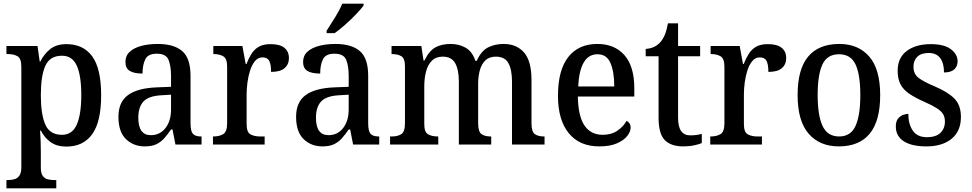

<svg xmlns="http://www.w3.org/2000/svg" viewBox="-20 -786 5283 1044"><path d="M15 238V193H24Q42 193 58.5 188.5Q75 184 85.5 169Q96 154 96 123V-423Q96 -468 75.5 -480Q55 -492 25 -492H15V-536H184L196 -451H199Q220 -493 253.5 -519.5Q287 -546 341 -546Q433 -546 481.5 -479.5Q530 -413 530 -268Q530 -124 481.5 -56.5Q433 11 341 11Q289 11 255.5 -13Q222 -37 202 -76H198Q200 -50 201 -18Q202 14 202 39V127Q202 156 212.5 170.5Q223 185 239.5 189Q256 193 274 193H286V238ZM317 -53Q373 -53 397.5 -108.5Q422 -164 422 -270Q422 -375 397.5 -429Q373 -483 317 -483Q251 -483 226.5 -428Q202 -373 202 -269Q202 -164 226.5 -108.5Q251 -53 317 -53Z M767 10Q706 10 665 -29.5Q624 -69 624 -151Q624 -231 676 -269Q728 -307 833 -311L910 -314V-373Q910 -427 896.5 -460.5Q883 -494 832 -494Q785 -494 770 -463.5Q755 -433 755 -386Q709 -386 685.5 -400.5Q662 -415 662 -449Q662 -483 685.5 -504.5Q709 -526 748.5 -536.5Q788 -547 838 -547Q926 -547 971 -508Q1016 -469 1016 -374V-116Q1016 -74 1028.5 -59Q1041 -44 1073 -44H1076V0H934L918 -82H910Q891 -54 872.5 -33.5Q854 -13 829.5 -1.5Q805 10 767 10ZM800 -51Q850 -51 880 -90Q910 -129 910 -191V-271L857 -268Q787 -264 759.5 -233.5Q732 -203 732 -146Q732 -51 800 -51Z M1138 0V-44H1141Q1172 -44 1193.5 -56.5Q1215 -69 1215 -116V-424Q1215 -468 1194 -480Q1173 -492 1143 -492H1140V-536H1298L1316 -438H1320Q1332 -469 1347.5 -493.5Q1363 -518 1387.5 -532Q1412 -546 1451 -546Q1502 -546 1526.5 -526Q1551 -506 1551 -470Q1551 -436 1527.5 -415.5Q1504 -395 1454 -395Q1454 -436 1444 -455Q1434 -474 1407 -474Q1383 -474 1366.5 -454Q1350 -434 1340 -403Q1330 -372 1325.5 -337.5Q1321 -303 1321 -274V-111Q1321 -67 1342 -55.5Q1363 -44 1393 -44H1419V0Z M1733 10Q1672 10 1631 -29.5Q1590 -69 1590 -151Q1590 -231 1642 -269Q1694 -307 1799 -311L1876 -314V-373Q1876 -427 1862.5 -460.5Q1849 -494 1798 -494Q1751 -494 1736 -463.5Q1721 -433 1721 -386Q1675 -386 1651.5 -400.5Q1628 -415 1628 -449Q1628 -483 1651.5 -504.5Q1675 -526 1714.5 -536.5Q1754 -547 1804 -547Q1892 -547 1937 -508Q1982 -469 1982 -374V-116Q1982 -74 1994.5 -59Q2007 -44 2039 -44H2042V0H1900L1884 -82H1876Q1857 -54 1838.5 -33.5Q1820 -13 1795.5 -1.5Q1771 10 1733 10ZM1766 -51Q1816 -51 1846 -90Q1876 -129 1876 -191V-271L1823 -268Q1753 -264 1725.5 -233.5Q1698 -203 1698 -146Q1698 -51 1766 -51ZM1756 -619Q1777 -651 1802 -691.5Q1827 -732 1841 -766H1957V-756Q1945 -739 1918 -710.5Q1891 -682 1859 -653.5Q1827 -625 1800 -606H1756Z M2101 0V-44H2111Q2142 -44 2162 -56.5Q2182 -69 2182 -116V-425Q2182 -469 2162 -480.5Q2142 -492 2112 -492H2109V-536H2271L2283 -457H2288Q2314 -511 2348.5 -529Q2383 -547 2430 -547Q2476 -547 2512 -526.5Q2548 -506 2565 -455H2572Q2597 -510 2634.5 -528.5Q2672 -547 2718 -547Q2789 -547 2829.5 -500.5Q2870 -454 2870 -351V-116Q2870 -69 2888.5 -56.5Q2907 -44 2938 -44H2941V0H2764V-342Q2764 -407 2744.5 -442.5Q2725 -478 2676 -478Q2640 -478 2619 -457.5Q2598 -437 2589 -403.5Q2580 -370 2580 -331V-116Q2580 -69 2598.5 -56.5Q2617 -44 2648 -44H2651V0H2475V-342Q2475 -407 2455 -442.5Q2435 -478 2387 -478Q2350 -478 2328 -455.5Q2306 -433 2296.5 -396.5Q2287 -360 2287 -318V-111Q2287 -67 2308 -55.5Q2329 -44 2360 -44H2363V0Z M3238 10Q3131 10 3072.5 -62Q3014 -134 3014 -264Q3014 -405 3070 -476Q3126 -547 3228 -547Q3322 -547 3375.5 -486Q3429 -425 3429 -306V-261H3122Q3124 -153 3158.5 -103Q3193 -53 3257 -53Q3305 -53 3338 -76Q3371 -99 3387 -129Q3396 -125 3402.5 -115.5Q3409 -106 3409 -92Q3409 -70 3390.5 -46.5Q3372 -23 3334.5 -6.5Q3297 10 3238 10ZM3320 -316Q3320 -395 3299.5 -443Q3279 -491 3229 -491Q3180 -491 3154 -446Q3128 -401 3124 -316Z M3696 10Q3628 10 3594.5 -24.5Q3561 -59 3561 -146V-480H3491V-520Q3540 -523 3570 -556Q3585 -573 3595 -597Q3605 -621 3612 -659H3667V-536H3787V-480H3667V-147Q3667 -96 3684 -73Q3701 -50 3733 -50Q3751 -50 3766 -52Q3781 -54 3796 -58V-8Q3783 -2 3755.5 4Q3728 10 3696 10Z M3842 0V-44H3845Q3876 -44 3897.5 -56.5Q3919 -69 3919 -116V-424Q3919 -468 3898 -480Q3877 -492 3847 -492H3844V-536H4002L4020 -438H4024Q4036 -469 4051.5 -493.5Q4067 -518 4091.5 -532Q4116 -546 4155 -546Q4206 -546 4230.5 -526Q4255 -506 4255 -470Q4255 -436 4231.5 -415.5Q4208 -395 4158 -395Q4158 -436 4148 -455Q4138 -474 4111 -474Q4087 -474 4070.5 -454Q4054 -434 4044 -403Q4034 -372 4029.5 -337.5Q4025 -303 4025 -274V-111Q4025 -67 4046 -55.5Q4067 -44 4097 -44H4123V0Z M4541 10Q4437 10 4377 -59Q4317 -128 4317 -269Q4317 -410 4374.5 -478.5Q4432 -547 4544 -547Q4647 -547 4706.5 -478.5Q4766 -410 4766 -269Q4766 -128 4709 -59Q4652 10 4541 10ZM4543 -44Q4606 -44 4632 -101.5Q4658 -159 4658 -269Q4658 -380 4632 -435.5Q4606 -491 4542 -491Q4478 -491 4452 -435.5Q4426 -380 4426 -269Q4426 -159 4452.5 -101.5Q4479 -44 4543 -44Z M5017 10Q4937 10 4894 -18Q4851 -46 4851 -98Q4851 -125 4862 -139.5Q4873 -154 4889 -160.5Q4905 -167 4919 -167Q4919 -111 4943.5 -75.5Q4968 -40 5020 -40Q5069 -40 5093.5 -63.5Q5118 -87 5118 -125Q5118 -149 5108 -165.5Q5098 -182 5074 -197.5Q5050 -213 5007 -232Q4957 -254 4924.5 -276Q4892 -298 4876.5 -327.5Q4861 -357 4861 -401Q4861 -472 4910.5 -509Q4960 -546 5041 -546Q5115 -546 5151 -518Q5187 -490 5187 -453Q5187 -425 5168.5 -408.5Q5150 -392 5113 -392Q5113 -443 5092 -470.5Q5071 -498 5030 -498Q4989 -498 4968 -477.5Q4947 -457 4947 -423Q4947 -385 4973 -364Q4999 -343 5063 -316Q5134 -286 5169.5 -250Q5205 -214 5205 -150Q5205 -73 5154.5 -31.5Q5104 10 5017 10Z"/></svg>

Font: Noto Serif Tamil SemiCondensed Medium
Style: Italic
Weight: 500
Width: 4
Italic angle: -12°
Designer: Indian Type Foundry, Tom Grace, and the Monotype Design Team
Foundry: Monotype Imaging Inc.
Version: Version 2.003; ttfautohint (v1.8.4.7-5d5b)